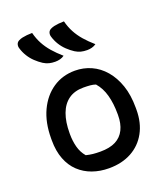

<svg xmlns="http://www.w3.org/2000/svg" viewBox="-149 -917 897 1032"><g transform="rotate(-20 300.0 -401.5)"><path d="M302 -545Q351 -545 394.5 -525.5Q438 -506 471 -467.5Q504 -429 523 -374Q542 -319 542 -246V-235Q542 -160 511.5 -104.5Q481 -49 426 -19Q371 11 297 11Q246 11 202.5 -4.5Q159 -20 126.5 -50.5Q94 -81 76 -127.5Q58 -174 58 -235V-246Q58 -337 89.5 -404Q121 -471 176 -508Q231 -545 302 -545ZM314 -444Q263 -444 229 -419.5Q195 -395 178 -349Q161 -303 161 -239V-233Q161 -195 170 -160Q179 -125 202 -98Q222 -93 240.5 -91Q259 -89 283 -89Q337 -89 371 -106.5Q405 -124 422 -158.5Q439 -193 439 -241V-248Q439 -308 426 -355.5Q413 -403 384 -436Q370 -441 353 -442.5Q336 -444 314 -444ZM156 -814Q165 -779 180.5 -750Q196 -721 219 -694.5Q242 -668 273 -641Q262 -633 248.5 -629.5Q235 -626 221 -626Q202 -626 186 -630Q170 -634 154 -644Q134 -657 115.5 -674.5Q97 -692 83.5 -714Q70 -736 63 -760Q59 -772 62.5 -783.5Q66 -795 78 -801Q88 -806 99.5 -808.5Q111 -811 125.5 -812.5Q140 -814 156 -814ZM338 -814Q347 -779 362.5 -750Q378 -721 401 -694.5Q424 -668 455 -641Q444 -633 430.5 -629.5Q417 -626 403 -626Q384 -626 368 -630Q352 -634 336 -644Q316 -657 297.5 -674.5Q279 -692 265.5 -714Q252 -736 245 -760Q241 -772 244.5 -783.5Q248 -795 260 -801Q270 -806 281.5 -808.5Q293 -811 307.5 -812.5Q322 -814 338 -814Z"/></g></svg>

Font: Recursive Casual Medium
Style: Regular
Weight: 500
Version: Version 1.047